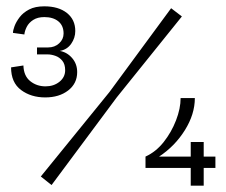

<svg xmlns="http://www.w3.org/2000/svg" viewBox="-20 -587 715 607"><path d="M123 -279Q78 -279 46.5 -302.5Q15 -326 15 -374L54 -380Q55 -347 75.5 -330.5Q96 -314 124 -314Q150 -314 168 -328.5Q186 -343 186 -365Q186 -384 177 -395Q168 -406 155 -410.5Q142 -415 131 -415H97V-437H132Q153 -437 167 -450Q181 -463 181 -481Q181 -506 164.5 -519.5Q148 -533 120 -533Q99 -533 85 -524Q71 -515 64.5 -502Q58 -489 57 -478L21 -483Q21 -491 26 -504.5Q31 -518 42 -532.5Q53 -547 72 -557Q91 -567 120 -567Q165 -567 191.5 -546Q218 -525 218 -489Q218 -467 205 -448.5Q192 -430 169 -426Q192 -422 208 -403.5Q224 -385 224 -359Q224 -323 195.5 -301Q167 -279 123 -279ZM143 -2 109 -29 326 -296 521 -561 555 -535 349 -279ZM440 -56V-92Q473 -107 497.5 -138Q522 -169 536.5 -206.5Q551 -244 551 -277H596Q596 -226 564.5 -175.5Q533 -125 483 -92H661V-56ZM583 0V-138H624V0Z"/></svg>

Font: Darker Grotesque Light Medium
Style: Regular
Weight: 500
Version: Version 1.000;gftools[0.9.28]